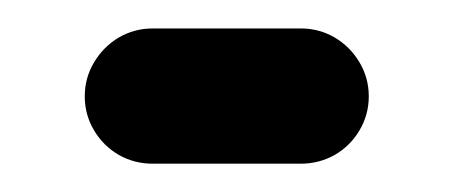

<svg xmlns="http://www.w3.org/2000/svg" viewBox="-20 -327 319 135"><path d="M239.3 -259.3Q239.3 -246.3 232.8 -235.4Q226.3 -224.4 215.4 -218.1Q204.4 -211.9 191.5 -211.9H87.4Q74.4 -211.9 63.5 -218.1Q52.6 -224.4 46.1 -235.4Q39.6 -246.3 39.6 -259.3Q39.6 -272.2 46.1 -283.1Q52.6 -294.1 63.5 -300.6Q74.4 -307 87.4 -307H191.5Q204.4 -307 215.4 -300.6Q226.3 -294.1 232.8 -283.1Q239.3 -272.2 239.3 -259.3Z"/></svg>

Font: 26F Galaxy Sans Extra Bold
Style: Regular
Weight: 800
Designer: C₂₉H₂₅N₃O₅
Version: Version 1.100